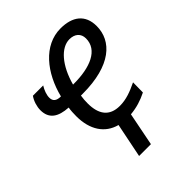

<svg xmlns="http://www.w3.org/2000/svg" viewBox="-206 -662 964 964"><g transform="rotate(-45 276.0 -180.0)"><path d="M455 -26 456 -97C410 -75 371 -60 326 -60C252 -60 220 -106 220 -183C220 -199 221 -218 224 -235H237C438 -235 527 -320 527 -426C527 -507 474 -546 390 -546C270 -546 183 -436 150 -303C120 -303 104 -314 104 -340C104 -360 113 -384 126 -405H53C37 -383 28 -352 28 -327C28 -266 68 -240 138 -236C135 -218 134 -198 134 -178C134 -82 177 -17 253 3L216 186H300L335 9C379 5 417 -7 455 -26ZM242 -302H235C264 -409 323 -476 383 -476C421 -476 445 -455 445 -420C445 -338 357 -302 242 -302Z"/></g></svg>

Font: Noto Sans SemiCondensed
Style: Italic
Weight: 400
Width: 4
Italic angle: -12°
Designer: Monotype Design Team
Foundry: Monotype Imaging Inc.
Version: Version 2.013